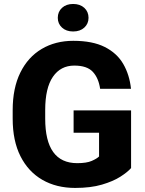

<svg xmlns="http://www.w3.org/2000/svg" viewBox="-20 -924 722 954"><path d="M631.3 -375.5V-88.9Q613.8 -68.8 577.9 -45.9Q542 -22.9 486.3 -6.6Q430.7 9.8 353.5 9.8Q260.3 9.8 190.4 -30.5Q120.6 -70.8 81.8 -147.5Q43 -224.1 43 -334.5V-376.5Q43 -486.3 81.1 -563.5Q119.1 -640.6 187.3 -680.9Q255.4 -721.2 344.2 -721.2Q439.5 -721.2 500.2 -690.7Q561 -660.2 592.3 -606.4Q623.5 -552.7 630.9 -482.9H477.5Q469.7 -536.6 440.9 -567.4Q412.1 -598.1 349.1 -598.1Q281.2 -598.1 242.9 -542.5Q204.6 -486.8 204.6 -377.4V-334.5Q204.6 -113.3 363.8 -113.3Q410.2 -113.3 435.8 -124.5Q461.4 -135.7 472.2 -146.5V-264.6H345.7V-375.5ZM267.1 -835.4Q267.1 -865.7 288.1 -885Q309.1 -904.3 343.3 -904.3Q377.9 -904.3 398.9 -885Q419.9 -865.7 419.9 -835.4Q419.9 -806.2 398.9 -786.9Q377.9 -767.6 343.3 -767.6Q309.1 -767.6 288.1 -786.9Q267.1 -806.2 267.1 -835.4Z"/></svg>

Font: Vazirmatn RD ExtraBold
Style: Regular
Weight: 800
Designer: Saber Rastikerdar
Foundry: Saber Rastikerdar
Version: Version 32.102